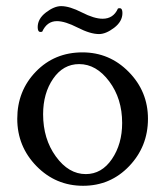

<svg xmlns="http://www.w3.org/2000/svg" viewBox="-20 -597 538 624"><path d="M313.5 -536.1Q348.6 -536.1 363.3 -569.3Q365.2 -570.3 369.1 -570.3Q377.9 -570.3 377.9 -554.7Q377.9 -527.3 351.1 -506.8Q324.2 -486.3 301.8 -486.3Q273.4 -486.3 232.4 -507.3Q191.4 -528.3 165 -528.3Q132.8 -528.3 117.2 -494.1Q115.2 -493.2 111.3 -493.2Q102.5 -493.2 102.5 -508.8Q102.5 -536.1 129.4 -556.6Q156.2 -577.1 178.7 -577.1Q206.1 -577.1 246.1 -556.6Q286.1 -536.1 313.5 -536.1ZM237.3 -388.7Q185.5 -388.7 152.8 -341.3Q120.1 -293.9 120.1 -225.6Q120.1 -145.5 161.6 -88.4Q203.1 -31.2 258.8 -31.2Q310.5 -31.2 343.8 -80.1Q377 -128.9 377 -197.3Q377 -276.4 335 -332.5Q293 -388.7 237.3 -388.7ZM248 -426.8Q335.9 -426.8 398.4 -363.3Q460.9 -299.8 460.9 -210.9Q460.9 -121.1 399.9 -57.1Q338.9 6.8 250 6.8Q161.1 6.8 98.6 -57.1Q36.1 -121.1 36.1 -210.9Q36.1 -301.8 96.7 -364.3Q157.2 -426.8 248 -426.8Z"/></svg>

Font: Crimson Text
Style: Regular
Weight: 400
Version: Version 0.13